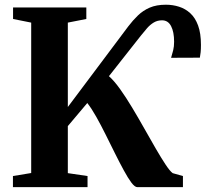

<svg xmlns="http://www.w3.org/2000/svg" viewBox="-20 -774 851 794"><path d="M33.5 0V-46L109 -58.5V-680.5L34 -695.5V-743H337V-695.5L260.5 -680.5V-331.5L510.5 -665Q529.5 -690 550.5 -710.2Q571.5 -730.5 599.2 -742.5Q627 -754.5 666 -754.5Q694.5 -754.5 720.5 -746.2Q746.5 -738 767 -719.2Q787.5 -700.5 799.2 -668.5Q811 -636.5 811 -588.5Q811 -570.5 809.8 -558.2Q808.5 -546 806.5 -535.5L687.5 -535Q692.5 -551 696.2 -566.2Q700 -581.5 700 -601.5Q700 -642 687.5 -666Q675 -690 650 -690Q631 -690 616 -681Q601 -672 588.5 -657.8Q576 -643.5 562.5 -626.5L430.5 -459Q452 -440 476.5 -405.8Q501 -371.5 526.5 -329Q552 -286.5 576.8 -242.5Q601.5 -198.5 624 -159.8Q646.5 -121 664.5 -93.8Q682.5 -66.5 694 -58L736.5 -46V0H548Q537.5 0 523.2 -19Q509 -38 491.8 -69.8Q474.5 -101.5 455.5 -139.8Q436.5 -178 417 -217.2Q397.5 -256.5 378.2 -290.8Q359 -325 341 -348L260.5 -252.5V-58L342 -46V0Z"/></svg>

Font: Merriweather 60pt
Style: Bold
Weight: 700
Version: Version 2.100